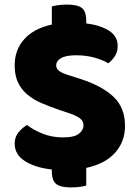

<svg xmlns="http://www.w3.org/2000/svg" viewBox="-20 -740 605 837"><path d="M255 -141Q304 -141 324 -157Q344 -173 344 -193Q344 -213 328 -224.5Q312 -236 283 -246L241 -260Q197 -275 161 -290.5Q125 -306 99 -328Q73 -350 58.5 -380.5Q44 -411 44 -455Q44 -523 86 -569.5Q128 -616 206 -633V-712Q216 -715 234 -717.5Q252 -720 273 -720Q317 -720 336.5 -705.5Q356 -691 356 -649V-638Q418 -630 455.5 -606Q493 -582 493 -540Q493 -514 481 -495.5Q469 -477 452 -464Q430 -478 393 -488.5Q356 -499 312 -499Q267 -499 246 -486.5Q225 -474 225 -455Q225 -440 238 -430.5Q251 -421 277 -413L330 -396Q424 -366 474.5 -318.5Q525 -271 525 -191Q525 -123 482 -74.5Q439 -26 356 -8V69Q346 72 328 74.5Q310 77 289 77Q245 77 225.5 62.5Q206 48 206 6V-1Q134 -9 89 -37.5Q44 -66 44 -114Q44 -143 61 -163.5Q78 -184 98 -195Q126 -173 166.5 -157Q207 -141 255 -141Z"/></svg>

Font: Baloo Bhaina 2 ExtraBold
Style: Regular
Weight: 800
Designer: Yesha Goshar, Manish Minz, Shuchita Grover and Ek Type
Foundry: Ek Type
Version: Version 1.640;hotconv 1.0.111;makeotfexe 2.5.65597; ttfautoh